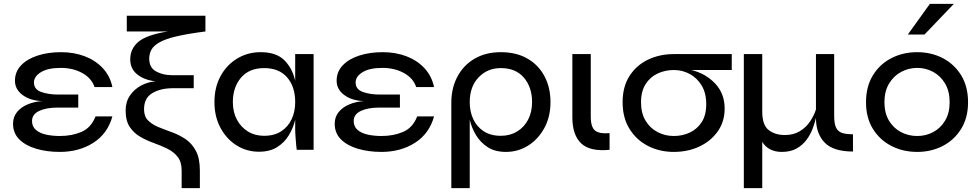

<svg xmlns="http://www.w3.org/2000/svg" viewBox="-20 -781 5104 1001"><path d="M292 11Q224 11 168.5 -5.5Q113 -22 80.5 -54.5Q48 -87 48 -136Q48 -171 68.5 -196.5Q89 -222 123.5 -236.5Q158 -251 200 -254Q138 -256 98 -285.5Q58 -315 58 -360Q58 -407 90 -440.5Q122 -474 176.5 -491.5Q231 -509 299 -509Q365 -509 421 -488Q477 -467 515.5 -426Q554 -385 566 -327H473Q457 -374 408.5 -400.5Q360 -427 297 -427Q229 -427 193 -404.5Q157 -382 157 -351Q157 -315 195 -301.5Q233 -288 284 -288H388V-220H278Q221 -220 184 -202.5Q147 -185 147 -150Q147 -121 167.5 -103.5Q188 -86 221 -79Q254 -72 292 -72Q355 -72 405 -93.5Q455 -115 478 -174H566Q541 -84 466.5 -36.5Q392 11 292 11Z M635 -205Q635 -250 657.5 -283Q680 -316 715.5 -335Q751 -354 791 -357Q731 -364 695 -393.5Q659 -423 659 -471Q659 -527 701.5 -563Q744 -599 855 -617H641V-699H1051V-617Q958 -605 900.5 -591.5Q843 -578 812 -560.5Q781 -543 769.5 -522Q758 -501 758 -475Q758 -428 794 -408.5Q830 -389 876 -389H990V-321H876Q814 -320 772.5 -294.5Q731 -269 731 -211Q731 -174 752 -153Q773 -132 806 -118.5Q839 -105 876.5 -91.5Q914 -78 947 -56Q980 -34 1001 5Q1022 44 1022 108V200H927V108Q927 63 906 36.5Q885 10 852 -6Q819 -22 781.5 -35.5Q744 -49 711 -68Q678 -87 656.5 -119Q635 -151 635 -205Z M1330 10Q1266 10 1213.5 -23Q1161 -56 1129.5 -114.5Q1098 -173 1098 -249Q1098 -325 1129.5 -383.5Q1161 -442 1216 -475.5Q1271 -509 1339 -509Q1420 -509 1462 -467.5Q1504 -426 1519 -360V-499H1615V0H1527Q1526 -3 1524.5 -21.5Q1523 -40 1521 -64Q1519 -88 1519 -109V-157Q1509 -114 1486 -76Q1463 -38 1425 -14Q1387 10 1330 10ZM1357 -73Q1410 -73 1446 -96.5Q1482 -120 1500.5 -159.5Q1519 -199 1519 -249Q1519 -329 1477 -377.5Q1435 -426 1357 -426Q1279 -426 1236.5 -376Q1194 -326 1194 -249Q1194 -197 1215 -157.5Q1236 -118 1272.5 -95.5Q1309 -73 1357 -73Z M1969 11Q1901 11 1845.5 -5.5Q1790 -22 1757.5 -54.5Q1725 -87 1725 -136Q1725 -171 1745.5 -196.5Q1766 -222 1800.5 -236.5Q1835 -251 1877 -254Q1815 -256 1775 -285.5Q1735 -315 1735 -360Q1735 -407 1767 -440.5Q1799 -474 1853.5 -491.5Q1908 -509 1976 -509Q2042 -509 2098 -488Q2154 -467 2192.5 -426Q2231 -385 2243 -327H2150Q2134 -374 2085.5 -400.5Q2037 -427 1974 -427Q1906 -427 1870 -404.5Q1834 -382 1834 -351Q1834 -315 1872 -301.5Q1910 -288 1961 -288H2065V-220H1955Q1898 -220 1861 -202.5Q1824 -185 1824 -150Q1824 -121 1844.5 -103.5Q1865 -86 1898 -79Q1931 -72 1969 -72Q2032 -72 2082 -93.5Q2132 -115 2155 -174H2243Q2218 -84 2143.5 -36.5Q2069 11 1969 11Z M2618 11Q2561 11 2523 -13.5Q2485 -38 2462 -76Q2439 -114 2429 -157V200H2333V-246Q2333 -322 2365 -382Q2397 -442 2455 -475.5Q2513 -509 2591 -509Q2672 -509 2730 -475.5Q2788 -442 2819 -383Q2850 -324 2850 -249Q2850 -172 2818 -113.5Q2786 -55 2733.5 -22Q2681 11 2618 11ZM2591 -73Q2639 -73 2676 -95.5Q2713 -118 2733.5 -157.5Q2754 -197 2754 -249Q2754 -326 2711.5 -376Q2669 -426 2591 -426Q2521 -426 2475 -377.5Q2429 -329 2429 -249Q2429 -199 2447.5 -159.5Q2466 -120 2502 -96.5Q2538 -73 2591 -73Z M3158 0Q3055 10 3009.5 -34Q2964 -78 2964 -169V-499H3060V-173Q3060 -117 3083.5 -99.5Q3107 -82 3158 -87Z M3493 11Q3419 11 3358.5 -20Q3298 -51 3262 -109Q3226 -167 3226 -248Q3226 -329 3262 -385Q3298 -441 3358.5 -470Q3419 -499 3493 -499H3795V-416H3584Q3659 -398 3708.5 -345.5Q3758 -293 3758 -215Q3758 -147 3722 -96Q3686 -45 3626 -17Q3566 11 3493 11ZM3493 -72Q3538 -72 3576.5 -90Q3615 -108 3638.5 -144.5Q3662 -181 3662 -238Q3662 -295 3638.5 -334.5Q3615 -374 3576.5 -395Q3538 -416 3493 -416Q3448 -416 3409 -398Q3370 -380 3346 -342.5Q3322 -305 3322 -248Q3322 -191 3345.5 -152Q3369 -113 3408 -92.5Q3447 -72 3493 -72Z M4427 9Q4324 9 4279 -38Q4234 -85 4234 -166Q4228 -141 4217 -111Q4206 -81 4185.5 -53Q4165 -25 4133.5 -7Q4102 11 4056 11Q3987 11 3954 -41V200H3858V-499H3954V-199Q3954 -129 3987.5 -103Q4021 -77 4072 -77Q4117 -77 4150 -97Q4183 -117 4203.5 -148Q4224 -179 4234 -210V-499H4329V-177Q4329 -135 4339.5 -114.5Q4350 -94 4371.5 -87.5Q4393 -81 4427 -81Z M4762 11Q4688 11 4627.5 -20Q4567 -51 4531 -109Q4495 -167 4495 -248Q4495 -330 4531 -388.5Q4567 -447 4627.5 -478Q4688 -509 4762 -509Q4835 -509 4895 -478Q4955 -447 4991 -388.5Q5027 -330 5027 -248Q5027 -167 4991 -109Q4955 -51 4895 -20Q4835 11 4762 11ZM4762 -72Q4807 -72 4845.5 -92.5Q4884 -113 4907.5 -152.5Q4931 -192 4931 -248Q4931 -305 4907.5 -345Q4884 -385 4845.5 -406Q4807 -427 4762 -427Q4717 -427 4678 -406Q4639 -385 4615 -345Q4591 -305 4591 -248Q4591 -192 4614.5 -152.5Q4638 -113 4677 -92.5Q4716 -72 4762 -72ZM4713 -601 4828 -761H4953L4800 -601Z"/></svg>

Font: Syne Medium
Style: Regular
Weight: 500
Designer: Lucas Descroix
Foundry: Bonjour Monde
Version: Version 2.200; ttfautohint (v1.8.4)